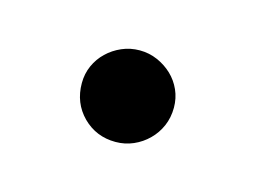

<svg xmlns="http://www.w3.org/2000/svg" viewBox="-33 -430 228 173"><g transform="rotate(15 81.5 -343.5)"><path d="M125 -344.2Q125 -335 121.6 -327.1Q118.2 -319.3 112.3 -313.5Q106.4 -307.6 98.6 -304.2Q90.8 -300.8 82 -300.8Q64 -300.8 51.5 -313.2Q39.1 -325.7 39.1 -344.2Q39.1 -353 42.5 -360.6Q45.9 -368.2 51.8 -373.8Q57.6 -379.4 65.4 -382.8Q73.2 -386.2 82 -386.2Q90.8 -386.2 98.6 -382.8Q106.4 -379.4 112.3 -373.8Q118.2 -368.2 121.6 -360.6Q125 -353 125 -344.2Z"/></g></svg>

Font: Englebert
Style: Regular
Weight: 400
Designer: Astigmatic (AOETI)
Foundry: Astigmatic (AOETI)
Version: Version 1.000